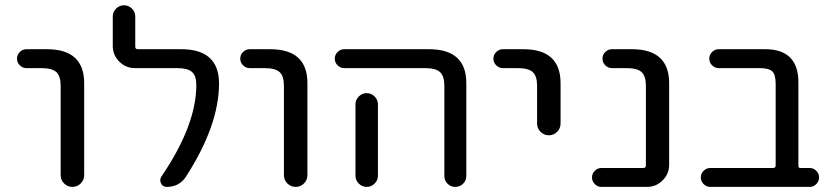

<svg xmlns="http://www.w3.org/2000/svg" viewBox="-20 -735 3194 734"><path d="M81.1 -474.6Q66.4 -474.6 55.7 -485.4Q44.9 -496.1 44.9 -510.7Q44.9 -525.4 55.7 -536.1Q66.4 -546.9 81.1 -546.9H159.2Q301.8 -546.9 301.8 -417V-65.4Q301.8 -46.9 288.6 -33.7Q275.4 -20.5 256.8 -20.5Q238.3 -20.5 225.1 -33.7Q211.9 -46.9 211.9 -65.4V-407.2Q211.9 -444.3 195.3 -459.5Q178.7 -474.6 137.7 -474.6Z M672.9 -546.9Q816.4 -546.9 817.4 -417Q817.4 -255.9 691.4 -60.5Q666 -20.5 617.2 -20.5Q602.5 -20.5 595.7 -33.7Q588.9 -46.9 596.7 -59.6Q730.5 -255.9 730.5 -410.2Q730.5 -445.3 713.9 -460Q697.3 -474.6 657.2 -474.6H496.1Q460.9 -474.6 436 -499.5Q411.1 -524.4 411.1 -559.6V-671.9Q411.1 -689.5 423.8 -702.1Q436.5 -714.8 454.1 -714.8Q471.7 -714.8 484.4 -702.1Q497.1 -689.5 497.1 -671.9V-556.6Q497.1 -546.9 506.8 -546.9Z M934.6 -474.6Q919.9 -474.6 909.2 -485.4Q898.4 -496.1 898.4 -510.7Q898.4 -525.4 909.2 -536.1Q919.9 -546.9 934.6 -546.9H1012.7Q1155.3 -546.9 1155.3 -417V-65.4Q1155.3 -46.9 1142.1 -33.7Q1128.9 -20.5 1110.4 -20.5Q1091.8 -20.5 1078.6 -33.7Q1065.4 -46.9 1065.4 -65.4V-407.2Q1065.4 -444.3 1048.8 -459.5Q1032.2 -474.6 991.2 -474.6Z M1295.9 -474.6Q1281.2 -474.6 1270.5 -485.4Q1259.8 -496.1 1259.8 -510.7Q1259.8 -525.4 1270.5 -536.1Q1281.2 -546.9 1295.9 -546.9H1620.1Q1762.7 -546.9 1762.7 -417V-62.5Q1762.7 -44.9 1750.5 -32.7Q1738.3 -20.5 1720.7 -20.5Q1703.1 -20.5 1690.9 -32.7Q1678.7 -44.9 1678.7 -62.5V-407.2Q1678.7 -444.3 1662.1 -459.5Q1645.5 -474.6 1605.5 -474.6ZM1424.8 -335.9V-99.6V-63.5Q1424.8 -45.9 1412.1 -33.2Q1399.4 -20.5 1381.8 -20.5Q1364.3 -20.5 1351.6 -33.2Q1338.9 -45.9 1338.9 -63.5V-99.6V-335.9Q1338.9 -353.5 1351.6 -366.2Q1364.3 -378.9 1381.8 -378.9Q1399.4 -378.9 1412.1 -366.2Q1424.8 -353.5 1424.8 -335.9Z M1902.3 -474.6Q1887.7 -474.6 1877 -485.4Q1866.2 -496.1 1866.2 -510.7Q1866.2 -525.4 1877 -536.1Q1887.7 -546.9 1902.3 -546.9H1980.5Q2123 -546.9 2123 -417V-262.7Q2123 -244.1 2109.9 -231Q2096.7 -217.8 2078.1 -217.8Q2059.6 -217.8 2046.4 -231Q2033.2 -244.1 2033.2 -262.7V-407.2Q2033.2 -444.3 2016.6 -459.5Q2000 -474.6 1959 -474.6Z M2449.2 -407.2Q2449.2 -444.3 2432.6 -459.5Q2416 -474.6 2375 -474.6H2319.3Q2304.7 -474.6 2293.9 -485.4Q2283.2 -496.1 2283.2 -510.7Q2283.2 -525.4 2293.9 -536.1Q2304.7 -546.9 2319.3 -546.9H2395.5Q2538.1 -546.9 2538.1 -417V-105.5Q2538.1 -70.3 2513.2 -45.4Q2488.3 -20.5 2453.1 -20.5H2279.3Q2264.6 -20.5 2253.9 -31.2Q2243.2 -42 2243.2 -56.6Q2243.2 -71.3 2253.9 -82Q2264.6 -92.8 2279.3 -92.8H2439.5Q2449.2 -92.8 2449.2 -102.5Z M2945.3 -414.1Q2945.3 -449.2 2932.6 -461.9Q2919.9 -474.6 2883.8 -474.6H2727.5Q2712.9 -474.6 2702.1 -485.4Q2691.4 -496.1 2691.4 -510.7Q2691.4 -525.4 2702.1 -536.1Q2712.9 -546.9 2727.5 -546.9H2905.3Q3032.2 -546.9 3032.2 -419.9V-100.6Q3032.2 -92.8 3040 -92.8H3075.2Q3089.8 -92.8 3100.6 -82Q3111.3 -71.3 3111.3 -56.6Q3111.3 -42 3100.6 -31.2Q3089.8 -20.5 3075.2 -20.5H2695.3Q2680.7 -20.5 2669.9 -31.2Q2659.2 -42 2659.2 -56.6Q2659.2 -71.3 2669.9 -82Q2680.7 -92.8 2695.3 -92.8H2935.5Q2945.3 -92.8 2945.3 -102.5Z"/></svg>

Font: Gen Jyuu GothicX Regular
Style: Regular
Weight: 400
Designer: [Source Han Sans]
Ryoko NISHIZUKA  (kana & ideographs); Paul D. Hunt (Latin, Greek & Cyrillic); Wenlong ZHANG  (bopomofo
Version: Version 1.002.20150607